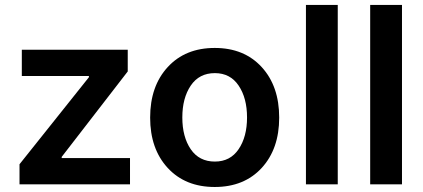

<svg xmlns="http://www.w3.org/2000/svg" viewBox="-20 -747 1714 778"><path d="M59.1 0V-81.5L340.3 -434.1V-439H68.4V-545.4H497.6V-457.5L230 -111.3V-106.4H506.8V0Z M588.4 -270.5Q588.4 -397.9 659.7 -475.3Q731 -552.7 850.1 -552.7Q969.2 -552.7 1040.3 -475.3Q1111.3 -397.9 1111.3 -270.5Q1111.3 -143.6 1040.3 -66.4Q969.2 10.7 850.1 10.7Q731 10.7 659.7 -66.4Q588.4 -143.6 588.4 -270.5ZM850.6 -92.3Q913.1 -92.3 947 -142.6Q981 -192.9 981 -271Q981 -349.6 947 -400.1Q913.1 -450.7 850.6 -450.7Q787.1 -450.7 752.9 -400.1Q718.8 -349.6 718.8 -271Q718.8 -192.4 752.9 -142.3Q787.1 -92.3 850.6 -92.3Z M1348.6 -727.1V0H1219.7V-727.1Z M1608.9 -727.1V0H1480V-727.1Z"/></svg>

Font: Interop SemBd
Style: Regular
Weight: 600
Designer: Rasmus Andersson, Google, Jang Haemin
Foundry: jhaemin
Version: Version 1.007